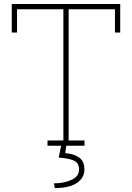

<svg xmlns="http://www.w3.org/2000/svg" viewBox="-20 -731 664 963"><path d="M218.3 0V-26.4H297.9V-684.6H65.4V-567.9H39.1V-710.9H583V-567.9H556.6V-684.6H324.2V-26.4H403.8V0ZM254.4 212.4 251 188.5Q301.8 188.5 339.1 170.9Q376.5 153.3 376.5 119.6Q376.5 88.4 354.2 76.2Q332 64 274.4 59.1L286.6 0H312.5L307.1 37.1Q351.6 40.5 377.4 59.3Q403.3 78.1 403.3 119.6Q403.3 162.1 364.7 187.3Q326.2 212.4 254.4 212.4Z"/></svg>

Font: Roboto Slab Thin
Style: Regular
Weight: 100
Designer: Google
Version: Version 2.000; ttfautohint (v1.8.1.43-b0c9)